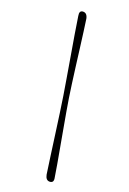

<svg xmlns="http://www.w3.org/2000/svg" viewBox="-191 -880 781 1161"><g transform="rotate(20 199.5 -299.0)"><path d="M191.9 -297.6Q198.7 -255 207.5 -192.1Q216.3 -129.3 225.8 -59.8Q235.4 9.7 244.2 74.4Q253.1 139.1 259.9 184.9Q266.9 219.6 292.8 218.3Q319.2 217.2 311.8 183.4Q307 150 298.5 102.4Q290.1 54.7 280.2 0Q270.4 -54.8 260.5 -110Q250.5 -165.3 242 -214.1Q233.4 -262.8 228.1 -298Q222.5 -333.8 215.8 -383.2Q209.1 -432.7 201.9 -488.3Q194.8 -544 187.8 -599.4Q180.8 -654.7 174.4 -702.7Q167.9 -750.7 163.1 -784.2Q155.9 -818.4 129.5 -817.3Q105.3 -816.5 111.6 -782.6Q118.2 -736.4 129.1 -671.5Q140.1 -606.6 152 -536.3Q163.9 -466 174.5 -403.1Q185.1 -340.1 191.9 -297.6Z"/></g></svg>

Font: Fraunces 72pt
Style: Bold Italic
Weight: 700
Italic angle: -16°
Version: Version 1.000;[b76b70a41]